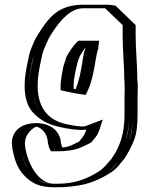

<svg xmlns="http://www.w3.org/2000/svg" viewBox="-20 -582 631 811"><path d="M271 -210C285 -206 301 -204 316 -201C333 -236 343 -290 350 -335C353 -353 356 -367 360 -378V-381L362 -395H334C322 -383 310 -363 302 -351C295 -340 292 -328 287 -314C282 -304 279 -276 276 -265C274 -255 271 -233 271 -221ZM533 -431V-479L449 -560C444 -561 438 -562 433 -562H331C242 -562 198 -498 162 -441C145 -415 142 -399 130 -373C125 -360 121 -344 118 -327C111 -295 104 -258 104 -221C104 -115 160 -62 247 -44C280 -37 331 -26 366 -39C363 -30 361 -24 357 -17L351 -8C348 -4 344 0 340 5C339 8 337 10 335 12C323 18 307 25 295 31C280 38 247 42 226 42H223C222 41 222 39 222 38C221 34 219 29 218 23L216 9C212 -14 201 -32 182 -46C121 -91 40 -35 51 35L53 50C69 132 111 209 207 209H226C310 209 373 185 425 152C449 137 465 116 483 95C519 46 541 -12 541 -97V-173C542 -197 542 -217 541 -233C541 -238 541 -242 540 -247C540 -306 533 -371 533 -431ZM267 -195 256 -198V-221C256 -236 258 -258 261 -269C263 -278 266 -304 273 -320C285 -353 302 -384 328 -410H379L375 -380V-375C371 -364 368 -352 365 -333C358 -287 348 -232 329 -194L324 -184L314 -186C298 -189 282 -191 267 -195ZM526 -233C527 -217 527 -197 526 -173V-97C526 -54 522 -18 510 10C498 38 486 65 471 86C452 108 438 126 417 139C367 171 306 194 226 194H207C166 194 147 185 121 160C91 131 78 98 68 48L66 33C57 -26 123 -69 173 -33C189 -21 198 -8 201 11L203 26C206 41 209 46 214 57H226C249 57 282 54 302 45C317 39 331 31 344 24C351 17 357 8 363 1L370 -9C374 -17 377 -24 380 -34L390 -64L361 -53C332 -42 284 -52 250 -59C206 -68 177 -84 152 -112C130 -136 119 -172 119 -221C119 -256 126 -292 133 -324C136 -341 140 -356 144 -367C156 -395 159 -409 175 -433C209 -487 249 -547 331 -547H433C436 -547 440 -546 442 -546L518 -473V-431C518 -370 525 -305 525 -247V-246C526 -242 526 -238 526 -233ZM267 -195C282 -191 298 -189 314 -186L324 -184L329 -194C348 -232 358 -287 365 -333C368 -352 371 -364 375 -375V-380L379 -410H328C302 -384 285 -353 273 -320C266 -304 263 -278 261 -269C258 -258 256 -236 256 -221V-198ZM525 -246V-247C525 -305 518 -370 518 -431V-473L442 -546C440 -546 436 -547 433 -547H331C250 -547 212 -491 175 -433C159 -409 156 -395 144 -367C140 -356 136 -341 133 -324C126 -292 119 -256 119 -221C119 -121 169 -76 250 -59C284 -52 332 -42 361 -53L390 -64L380 -34C377 -24 374 -17 370 -9L363 1C357 8 351 17 344 24C331 31 317 39 302 45C282 54 249 57 226 57H214C211 51 208 47 206 38C206 38 204 32 203 26L201 11C198 -8 189 -21 173 -33C126 -68 57 -28 66 33L68 48C84 128 122 194 207 194H226C307 194 367 171 417 139C438 126 452 108 471 86C504 40 526 -15 526 -97V-173C527 -197 527 -217 526 -233C526 -238 526 -242 525 -246ZM271 -210V-221C271 -234 274 -256 276 -265C279 -276 281 -301 287 -313C293 -326 294 -339 302 -351C310 -363 323 -383 334 -395H362L360 -381V-378C355 -365 353 -353 350 -335C343 -290 333 -236 316 -201C299 -204 286 -206 271 -210ZM541 -233C542 -216 542 -197 541 -173V-97C541 -53 537 -15 524 16C500 71 473 122 425 152C373 185 310 209 226 209H207C111 209 70 132 53 50L51 35C44 -14 80 -55 123 -61C170 -68 209 -31 216 9L218 23C220 32 221 37 223 42H226C247 42 279 38 295 31C309 25 322 19 335 12C339 8 345 -1 351 -8L357 -17C360 -23 363 -31 366 -39C330 -26 281 -37 247 -44C160 -62 104 -115 104 -221C104 -275 116 -331 130 -373C142 -399 145 -415 162 -441C198 -498 242 -562 331 -562H433C439 -562 444 -561 449 -560L533 -479V-431C533 -371 540 -306 540 -247C540 -245 541 -237 541 -233ZM253 -197C270 -193 287 -190 303 -187L342 -181L350 -198C368 -235 378 -289 385 -334C388 -352 391 -366 395 -377V-381L399 -410H311L302 -401C288 -387 276 -367 268 -355C259 -342 257 -330 253 -317C246 -303 244 -276 241 -266C239 -255 236 -234 236 -221V-201ZM506 -233C507 -217 507 -197 506 -173V-97C506 -13 484 43 450 90C431 112 416 131 396 143C346 175 292 194 226 194H207C155 194 106 136 88 49L86 34C79 -15 123 -45 134 -47C135 -47 138 -46 143 -44C163 -34 177 -15 181 10L183 24C185 33 186 39 189 45L195 57H226C254 57 295 53 321 41C336 35 351 27 365 20C372 13 378 4 384 -3L391 -13C395 -21 398 -28 401 -37L414 -77L343 -50C330 -45 302 -49 263 -57C189 -72 139 -120 139 -221C139 -257 146 -294 153 -326C156 -343 160 -358 164 -370C176 -396 180 -412 196 -437C235 -499 280 -547 331 -547H424L498 -476V-431C498 -371 505 -306 505 -247C506 -242 506 -238 506 -233ZM291 -207V-221C291 -235 294 -257 296 -267C302 -295 308 -332 323 -355C327 -362 334 -372 340 -380V-376C336 -365 333 -353 330 -334C324 -292 315 -241 299 -205C296 -206 292 -207 291 -207ZM560 -246V-247C560 -306 553 -371 553 -431V-476L468 -558L455 -560C448 -561 444 -562 433 -562H331C238 -562 198 -518 169 -479C158 -464 149 -450 141 -437C124 -412 121 -397 109 -370C105 -358 101 -342 98 -325C91 -293 84 -257 84 -221C84 -171 95 -134 119 -107C146 -78 180 -56 235 -45C261 -39 303 -31 345 -34C342 -26 339 -20 336 -13L330 -4C324 3 319 11 314 16C291 27 276 38 243 41C242 37 240 32 238 25L236 10C228 -33 188 -63 130 -62C49 -60 25 -8 31 34L33 49C43 100 56 135 89 166C116 192 148 209 207 209H226C252 209 266 207 287 205C356 198 405 174 446 148C473 132 485 112 504 90C520 67 533 41 545 13C557 -16 561 -54 561 -97V-173C562 -203 563 -224 560 -246Z"/></svg>

Font: Blanket
Style: Black
Weight: 900
Foundry: Cannot Into Space Fonts
Version: Version 0.9